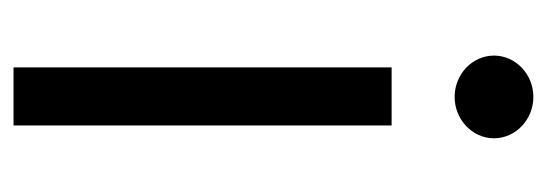

<svg xmlns="http://www.w3.org/2000/svg" viewBox="-276 -514 790 277"><g transform="rotate(90 118.5 -375.0)"><path d="M76.7 0H160.5V-545.5H76.7ZM59.7 -693.2C59.7 -661.9 86.6 -636.4 119.3 -636.4C152 -636.4 179 -661.9 179 -693.2C179 -724.4 152 -750 119.3 -750C86.6 -750 59.7 -724.4 59.7 -693.2Z"/></g></svg>

Font: Magic Ui Pro
Style: Regular
Weight: 400
Designer: Stefan Endress, Andreas Faust
Version: Version 1.000;FEAKit 1.0